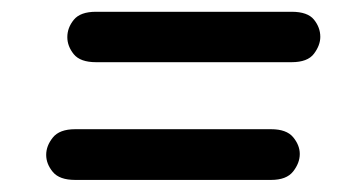

<svg xmlns="http://www.w3.org/2000/svg" viewBox="-20 -484 581 318"><path d="M139 -381Q113 -381 102.2 -394.2Q91.5 -407.5 91.5 -422.5Q91.5 -438 102.2 -451.2Q113 -464.5 139 -464.5H463Q489.5 -464.5 500 -451.5Q510.5 -438.5 510.5 -423Q510.5 -409 500 -395Q489.5 -381 463 -381ZM104.5 -186Q78.5 -186 67.5 -199.2Q56.5 -212.5 56.5 -227.5Q56.5 -242.5 67.5 -256.2Q78.5 -270 104.5 -270H429Q454.5 -270 465.5 -256.8Q476.5 -243.5 476.5 -229Q476.5 -214 465.5 -200Q454.5 -186 429 -186Z"/></svg>

Font: Edu AU VIC WA NT Pre Medium
Style: Regular
Weight: 500
Designer: Tina and Corey Anderson, Eben Sorkin, Mirko Velimirovic
Foundry: Google for Education
Version: Version 1.001